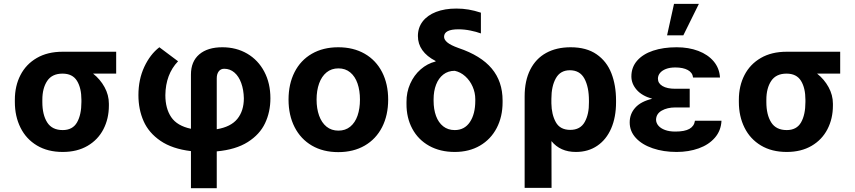

<svg xmlns="http://www.w3.org/2000/svg" viewBox="-20 -784 4466 1003"><path d="M306.6 -513.7H586.9V-399.4H466.3Q503.4 -370.1 526.1 -328.9Q548.8 -287.6 548.8 -242.2V-232.4Q548.8 -164.1 520.3 -108.9Q491.7 -53.7 437.3 -22Q382.8 9.8 307.6 9.8Q229.5 9.8 173.1 -23.9Q116.7 -57.6 87.2 -116.9Q57.6 -176.3 57.6 -251V-262.7Q57.6 -335 86.9 -391.8Q116.2 -448.7 172.4 -481.2Q228.5 -513.7 306.6 -513.7ZM307.6 -104.5Q359.4 -104.5 382.3 -144.5Q405.3 -184.6 405.3 -251V-262.7Q405.3 -324.2 382.1 -361.8Q358.9 -399.4 306.6 -399.4Q252 -399.4 226.6 -361.3Q201.2 -323.2 201.2 -262.7V-251Q201.2 -184.6 226.6 -144.5Q252 -104.5 307.6 -104.5Z M1141.6 -537.1Q1214.4 -537.1 1271.5 -503.7Q1328.6 -470.2 1360.6 -409.7Q1392.6 -349.1 1392.6 -270.5Q1392.6 -199.2 1364.7 -140.4Q1336.9 -81.5 1274.4 -42Q1211.9 -2.4 1112.3 6.8V199.2H977.5V5.4Q879.9 -6.3 818.6 -48.1Q757.3 -89.8 730.2 -151.1Q703.1 -212.4 703.1 -287.1Q703.1 -368.7 733.6 -434.3Q764.2 -500 812.5 -537.1L910.2 -463.9Q845.2 -396 843.8 -287.1Q843.8 -217.3 874.5 -171.9Q905.3 -126.5 977.5 -111.3V-394.5Q977.5 -462.9 1021 -500Q1064.5 -537.1 1141.6 -537.1ZM1253.9 -270.5Q1252.9 -314.9 1240.2 -350.1Q1227.5 -385.3 1204.6 -405Q1181.6 -424.8 1151.4 -424.8Q1132.8 -424.8 1122.6 -411.1Q1112.3 -397.5 1112.3 -375V-108.9Q1186 -121.1 1220 -163.1Q1253.9 -205.1 1253.9 -270.5Z M1487.3 -263.7Q1487.3 -345.2 1518.8 -407.2Q1550.3 -469.2 1609.1 -503.2Q1668 -537.1 1747.1 -537.1Q1826.2 -537.1 1885.3 -503.2Q1944.3 -469.2 1976.1 -407.2Q2007.8 -345.2 2007.8 -263.7Q2007.8 -182.1 1976.1 -119.9Q1944.3 -57.6 1885.3 -23.4Q1826.2 10.7 1747.1 10.7Q1668 10.7 1609.4 -23.4Q1550.8 -57.6 1519 -119.9Q1487.3 -182.1 1487.3 -263.7ZM1860.4 -263.7Q1860.4 -311 1847.7 -347.9Q1835 -384.8 1809.6 -405.8Q1784.2 -426.8 1748 -426.8Q1711.4 -426.8 1685.8 -405.8Q1660.2 -384.8 1647 -347.9Q1633.8 -311 1633.8 -263.7Q1633.8 -216.8 1647 -179.9Q1660.2 -143.1 1685.8 -122.3Q1711.4 -101.6 1748 -101.6Q1784.2 -101.6 1809.6 -122.3Q1835 -143.1 1847.7 -179.7Q1860.4 -216.3 1860.4 -263.7Z M2364.3 -739.3Q2397.5 -739.3 2427.7 -734.1Q2458 -729 2492.2 -717.8V-609.4Q2468.3 -618.2 2437 -624.5Q2405.8 -630.9 2375 -630.9Q2299.8 -630.9 2299.8 -591.8Q2299.8 -576.7 2316.9 -562.3Q2334 -547.9 2375 -533.2Q2492.2 -493.7 2548.8 -426Q2605.5 -358.4 2605.5 -258.8V-250Q2605.5 -174.3 2574.7 -115.2Q2543.9 -56.2 2487.3 -23.2Q2430.7 9.8 2355.5 9.8Q2279.3 9.8 2221.9 -22.2Q2164.6 -54.2 2133.8 -111.6Q2103 -168.9 2103.5 -242.2V-251Q2103 -301.8 2122.8 -346.4Q2142.6 -391.1 2177.5 -421.6Q2212.4 -452.1 2255.9 -462.9L2254.9 -465.8Q2209.5 -489.3 2186.3 -522Q2163.1 -554.7 2163.1 -595.7Q2163.1 -639.2 2187.7 -671.6Q2212.4 -704.1 2257.8 -721.7Q2303.2 -739.3 2364.3 -739.3ZM2355.5 -104.5Q2406.7 -104.5 2434.8 -146.5Q2462.9 -188.5 2462.9 -257.8V-265.6Q2462.9 -299.8 2449 -331.5Q2435.1 -363.3 2410.4 -385.5Q2385.7 -407.7 2355.5 -414.1Q2320.8 -414.1 2295.9 -394.8Q2271 -375.5 2258.1 -341.8Q2245.1 -308.1 2245.1 -265.6V-257.8Q2245.1 -212.9 2257.8 -178.2Q2270.5 -143.6 2295.4 -124Q2320.3 -104.5 2355.5 -104.5Z M2960.9 -537.1Q3043.5 -537.1 3096.4 -500.5Q3149.4 -463.9 3173.8 -401.4Q3198.2 -338.9 3198.2 -258.8V-250Q3198.2 -171.9 3172.9 -113.3Q3147.5 -54.7 3100.1 -22.5Q3052.7 9.8 2988.3 9.8Q2906.7 9.8 2860.8 -46.9L2861.3 197.3H2720.7V-280.3Q2720.7 -362.3 2750 -420.2Q2779.3 -478 2833.3 -507.6Q2887.2 -537.1 2960.9 -537.1ZM2860.4 -244.1Q2861.3 -186 2883.5 -145.8Q2905.8 -105.5 2959 -105.5Q3011.7 -105.5 3034.7 -147Q3057.6 -188.5 3056.6 -250V-258.8Q3056.6 -329.6 3033 -373.3Q3009.3 -417 2957 -417Q2907.2 -417 2883.8 -375.2Q2860.4 -333.5 2860.4 -267.6Z M3387.2 -268.1Q3333.5 -283.2 3305.9 -314.9Q3278.3 -346.7 3278.3 -384.8Q3278.3 -432.6 3308.3 -467Q3338.4 -501.5 3391.8 -519.3Q3445.3 -537.1 3514.6 -537.1Q3577.6 -537.1 3627.9 -518.1Q3678.2 -499 3708.3 -463.4Q3738.3 -427.7 3741.2 -378.9H3600.6Q3597.7 -404.8 3573 -418.2Q3548.3 -431.6 3507.8 -431.6Q3479 -431.6 3458.5 -423.6Q3438 -415.5 3427.5 -402.3Q3417 -389.2 3417 -373Q3417 -348.6 3440.9 -334.5Q3464.8 -320.3 3507.8 -320.3H3583V-222.7H3507.8Q3465.8 -222.7 3436.8 -206.1Q3407.7 -189.5 3407.2 -158.2Q3407.7 -141.1 3419.7 -127.2Q3431.6 -113.3 3454.1 -105Q3476.6 -96.7 3507.8 -96.7Q3556.6 -96.7 3581.5 -110.8Q3606.4 -125 3610.4 -153.3H3749Q3746.6 -101.6 3714.6 -64.7Q3682.6 -27.8 3630.1 -9Q3577.6 9.8 3514.6 9.8Q3445.8 9.8 3389.9 -9.3Q3334 -28.3 3301.8 -63.2Q3269.5 -98.1 3269.5 -144.5Q3269.5 -189 3298.6 -221.4Q3327.6 -253.9 3387.2 -268.1ZM3501 -763.7H3630.9L3549.8 -599.6H3464.8Z M4088.9 -513.7H4369.1V-399.4H4248.5Q4285.6 -370.1 4308.3 -328.9Q4331.1 -287.6 4331.1 -242.2V-232.4Q4331.1 -164.1 4302.5 -108.9Q4273.9 -53.7 4219.5 -22Q4165 9.8 4089.8 9.8Q4011.7 9.8 3955.3 -23.9Q3898.9 -57.6 3869.4 -116.9Q3839.8 -176.3 3839.8 -251V-262.7Q3839.8 -335 3869.1 -391.8Q3898.4 -448.7 3954.6 -481.2Q4010.7 -513.7 4088.9 -513.7ZM4089.8 -104.5Q4141.6 -104.5 4164.6 -144.5Q4187.5 -184.6 4187.5 -251V-262.7Q4187.5 -324.2 4164.3 -361.8Q4141.1 -399.4 4088.9 -399.4Q4034.2 -399.4 4008.8 -361.3Q3983.4 -323.2 3983.4 -262.7V-251Q3983.4 -184.6 4008.8 -144.5Q4034.2 -104.5 4089.8 -104.5Z"/></svg>

Font: Pretendard Std
Style: Bold
Weight: 700
Designer: Base glyphs from Inter by Rasmus Andersson; Hangeul glyphs from Noto Sans CJK(Source Han Sans) by Jang Soo-young and Kan
Foundry: Kil Hyung-jin
Version: Version 1.309